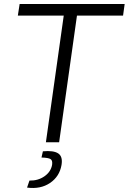

<svg xmlns="http://www.w3.org/2000/svg" viewBox="-20 -710 642 958"><path d="M594 -632H364L275 0H209L298 -632H69L78 -690H602ZM187 76 194 45Q247 40 270.5 55.5Q294 71 287 113Q277 171 229.5 203Q182 235 115 226L127 191Q170 192 202 169.5Q234 147 240 112Q243 91 232.5 84Q222 77 187 76Z"/></svg>

Font: Exo 2.0 Light
Style: Italic
Weight: 300
Italic angle: -8°
Designer: Natanael Gama
Version: Version 1.001;PS 001.001;hotconv 1.0.70;makeotf.lib2.5.58329